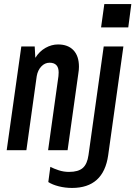

<svg xmlns="http://www.w3.org/2000/svg" viewBox="-20 -740 667 946"><path d="M13 0 85 -511H151L154 -455Q174 -487 204 -504Q234 -521 266 -521Q315 -521 342 -492.5Q369 -464 369 -411Q369 -396 366 -378L313 0H217L268 -365Q268 -370 268.5 -374.5Q269 -379 269 -383Q269 -431 224 -431Q201 -431 183.5 -412.5Q166 -394 161 -365L110 0ZM335 186Q301 186 269.5 178Q238 170 218 157L228 82Q245 91 269.5 99Q294 107 320 107Q366 107 388 87.5Q410 68 416 24L491 -511H588L513 25Q490 186 335 186ZM478 -605 494 -720H627L612 -605Z"/></svg>

Font: Chivo Mono Medium Medium
Style: Italic
Weight: 500
Italic angle: -8.05°
Monospace: yes
Version: Version 1.008